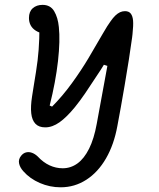

<svg xmlns="http://www.w3.org/2000/svg" viewBox="-20 -565 660 797"><path d="M77 146Q62.3 129.7 59.1 112.8Q55.8 96 68 81.2Q77 70.2 88.8 67.5Q100.7 64.8 112.9 69.3Q125.2 73.8 136.3 84.3Q159.5 109.3 185.8 121.4Q212.2 133.5 240.2 133.5Q273.8 133.5 301.6 113.4Q329.3 93.3 349.8 52.2Q370.3 11 381.5 -50.7L430.8 -319L440.5 -286.8L411.2 -296.2Q397.7 -273.7 387 -258.3Q355.8 -210.3 333.8 -178.1Q311.7 -145.8 291 -120.3Q256.8 -78.5 227.1 -57.4Q197.3 -36.3 167.8 -36.3Q141.3 -36.3 127.1 -51.2Q112.8 -66.2 109.7 -94.6Q106.5 -123 113.2 -165.5Q116.8 -189.7 120.9 -214Q125 -238.3 129.5 -267.3Q137.2 -315.3 140.4 -358.8Q143.7 -402.3 143.7 -454L163.5 -424Q142.7 -428.7 128.5 -437.7Q114.3 -446.7 107.2 -460.1Q100.2 -473.5 100.2 -490.5Q100.2 -516.8 116 -530.8Q131.8 -544.8 156.7 -544.8Q189.3 -544.8 204.9 -518.5Q220.5 -492.2 224.3 -452.7Q230.3 -397.2 220.7 -311.2Q211 -225.3 186.2 -126.8L196.2 -122.5Q239.2 -165.7 278.1 -219.2Q317 -272.8 346.8 -322.8Q376.5 -372.7 406.8 -425.5Q426.8 -460.3 438.8 -476.3Q449.2 -491.3 458.8 -500.5Q468.5 -509.7 478.2 -514.2Q488 -518.7 498.8 -518.7Q515 -518.7 522.9 -508.5Q530.8 -498.3 532.4 -479.4Q534 -460.5 530 -423Q529.7 -416.8 528.5 -410Q521.5 -358.8 514.9 -317.2Q508.3 -275.5 497.2 -209.5Q481.3 -116 467.2 -42Q453.2 35.2 420 92.6Q386.8 150 338.3 181.2Q289.8 212.5 231.8 212.5Q186.7 212.5 145.3 194.6Q104 176.7 77 146Z"/></svg>

Font: Monaspace Radon Var
Style: Regular
Weight: 400
Designer: Riley Cran and the Lettermatic Team
Version: Version 1.000 (Monaspace Radon Var)